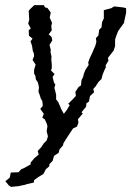

<svg xmlns="http://www.w3.org/2000/svg" viewBox="-20 -529 512 749"><path d="M23 200 15 195 1 178 18 164 22 144 52 143 63 131 75 126 100 112 99 106 114 88 131 74 127 60 142 44 150 31 162 19 167 3 162 -17 165 -36 163 -45 155 -63 145 -70 151 -85 137 -104 147 -116 145 -135 139 -145 135 -158 130 -171 132 -188 128 -207 120 -219 118 -233 113 -242V-257L119 -277L107 -295L113 -310L112 -321L108 -330L105 -350L99 -368L107 -378L93 -390L92 -411L100 -418L90 -437L94 -452L92 -487L100 -496L114 -509H151L156 -500L165 -498L178 -480L174 -460L183 -440L180 -427L182 -411L170 -395L181 -385L184 -371L173 -354L178 -335L177 -326L181 -308L180 -297L182 -278V-263L179 -254L193 -240L185 -229L191 -206L196 -199L192 -186L196 -172L199 -159V-141L207 -131L215 -113L219 -103L229 -85L240 -99L252 -119L246 -124L266 -144L276 -155L274 -171L287 -190L296 -196L298 -217L304 -228L307 -241L313 -256L326 -276L324 -285L330 -302L340 -323L345 -335L352 -351L356 -366L354 -380L364 -391L367 -413L376 -422L378 -442L385 -457V-489L391 -491L414 -497L425 -504L461 -500L472 -497V-479L465 -447L464 -440L451 -422L441 -408L435 -393L429 -375V-349L423 -331L418 -325L401 -303L403 -292L392 -274L393 -267L386 -252L380 -237L376 -221L364 -209L353 -192L344 -182L347 -169L331 -154L327 -133L317 -126L316 -113L298 -91L303 -86L284 -64L286 -50L280 -35L265 -28L257 -16L236 16L227 31L226 38L212 54L209 67L191 79L185 99L173 111L172 120L159 131L149 150L129 162L113 174L112 183L86 189L77 192L57 196L54 197Z"/></svg>

Font: Winky Rough Light
Style: Italic
Weight: 300
Italic angle: -8.97852°
Designer: Simon Atzbach
Foundry: typofactur
Version: Version 1.206; ttfautohint (v1.8.4.7-5d5b)